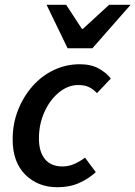

<svg xmlns="http://www.w3.org/2000/svg" viewBox="-20 -772 567 804"><path d="M220 12Q139 12 86 -40.5Q33 -93 33 -188Q33 -254 55.5 -311Q78 -368 116.5 -411.5Q155 -455 206 -479Q257 -503 314 -503Q361 -503 393.5 -485Q426 -467 444 -443L386 -382Q370 -399 352 -407.5Q334 -416 308 -416Q265 -416 227 -385Q189 -354 166 -303Q143 -252 143 -192Q143 -137 168 -106Q193 -75 242 -75Q269 -75 293.5 -86.5Q318 -98 336 -112L381 -51Q353 -25 313 -6.5Q273 12 220 12ZM263 -570 175 -752H257L323 -651H327L437 -752H527L367 -570Z"/></svg>

Font: Source Sans 3 Semibold
Style: Italic
Weight: 600
Italic angle: -11°
Designer: Paul D. Hunt
Foundry: Adobe
Version: Version 3.052;hotconv 1.1.0;makeotfexe 2.6.0